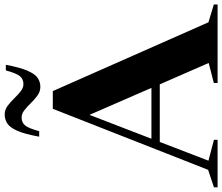

<svg xmlns="http://www.w3.org/2000/svg" viewBox="-98 -886 972 840"><g transform="rotate(-90 388.0 -466.0)"><path d="M710.5 -40 788.5 -16.5V0H445V-16.5L532.5 -39L439 -253H187L105 -40L196.5 -16V0H-11.5V-16L65 -41.5L332 -721H409.5ZM201 -289.5H423.5L305.5 -560.5ZM524.5 -926.5Q512.5 -863 498.2 -830.8Q484 -798.5 466.8 -787Q449.5 -775.5 428 -775.5Q407.5 -775.5 390.2 -788Q373 -800.5 357.2 -816.8Q341.5 -833 326 -845.2Q310.5 -857.5 294 -857.5Q272 -857.5 259.2 -842Q246.5 -826.5 234 -780.5H210Q221.5 -844 235.8 -876.2Q250 -908.5 267.8 -920Q285.5 -931.5 307.5 -931.5Q327.5 -931.5 344.5 -919Q361.5 -906.5 377.2 -890.2Q393 -874 408.2 -861.8Q423.5 -849.5 440 -849.5Q462 -849.5 474.8 -865Q487.5 -880.5 500 -926.5Z"/></g></svg>

Font: Newsreader Display SemiBold
Style: Regular
Weight: 600
Designer: Hugues Gentile
Foundry: Production Type
Version: Version 1.001